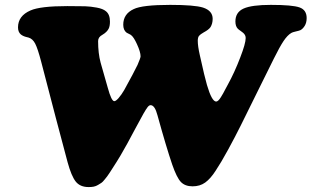

<svg xmlns="http://www.w3.org/2000/svg" viewBox="-20 -737 1258 775"><path d="M949.7 -504.9Q971.7 -561.5 971.7 -583.5Q971.7 -595.7 961.4 -604.5Q959 -606.9 951.4 -612.1Q943.8 -617.2 939.9 -621.1Q930.2 -630.9 930.2 -650.4Q930.2 -687.5 963.1 -702.4Q996.1 -717.3 1073.2 -717.3Q1160.6 -717.3 1189.2 -707Q1217.8 -696.8 1217.8 -664.1Q1217.8 -645.5 1210 -632.8Q1202.1 -620.1 1192.4 -615.2Q1187 -612.8 1173.6 -609.9Q1160.2 -606.9 1155.8 -604Q1140.1 -594.7 1124.5 -571.3Q1108.9 -547.9 1085.4 -500.5Q1059.1 -447.8 1016.6 -361.6Q974.1 -275.4 951.9 -230.7Q929.7 -186 901.1 -133.5Q872.6 -81.1 850.1 -47.4Q829.6 -15.6 808.3 -0.2Q787.1 15.1 757.3 15.1Q727.1 15.1 710.2 -2.4Q693.4 -20 675.3 -72.3Q651.4 -142.1 615.7 -271.5Q605 -312.5 587.9 -312.5Q582 -312.5 575.9 -304.7Q569.8 -296.9 559.1 -278.3Q544.9 -252.9 525.1 -215.8Q505.4 -178.7 494.1 -158Q482.9 -137.2 466.6 -109.6Q450.2 -82 434.1 -57.6Q432.1 -54.2 423.8 -41.5Q415.5 -28.8 412.6 -25.1Q409.7 -21.5 402.1 -12Q394.5 -2.4 389.4 1Q384.3 4.4 375.7 9.5Q367.2 14.6 358.2 16.4Q349.1 18.1 337.9 18.1Q303.2 18.1 285.6 -4.2Q268.1 -26.4 252.9 -82Q211.9 -234.4 146 -488.8Q132.3 -541 122.1 -560.8Q111.8 -580.6 95.2 -585.4Q93.8 -585.9 87.2 -587.4Q80.6 -588.9 74.7 -591.6Q68.8 -594.2 64 -598.1Q52.7 -607.9 52.7 -626.5Q52.7 -672.9 103 -694.8Q142.6 -712.4 252 -712.4Q301.3 -712.4 323.7 -711.7Q346.2 -710.9 370.8 -706.3Q395.5 -701.7 407.2 -691.9Q423.8 -679.2 423.8 -649.9Q423.8 -631.3 418.5 -621.1Q411.6 -607.4 393.6 -596.7Q376 -587.4 376 -571.3Q376 -521.5 386.2 -483.9Q411.6 -396 415 -382.8Q429.7 -328.6 441.4 -328.6Q447.8 -328.6 459.2 -341.8Q470.7 -355 481.9 -374.5Q521.5 -446.3 535.2 -475.1Q547.4 -503.4 547.4 -509.3Q547.4 -527.3 532.7 -559.1Q520 -586.9 509.8 -594.7Q507.3 -597.2 500.7 -600.1Q494.1 -603 491.2 -605Q477.5 -615.2 477.5 -637.2Q477.5 -680.7 519.5 -700.2Q554.2 -717.3 667 -717.3Q764.2 -717.3 799.3 -706.5Q838.4 -693.8 838.4 -661.1Q838.4 -641.6 829.6 -627.4Q822.8 -617.2 801.8 -606Q788.6 -598.6 783.4 -592.3Q778.3 -585.9 778.3 -572.3Q778.3 -550.8 786.6 -514.2Q806.6 -423.3 815.4 -394Q835 -327.1 852.5 -327.1Q856.4 -327.1 861.1 -331.3Q865.7 -335.4 871.1 -344Q876.5 -352.5 880.6 -359.9Q884.8 -367.2 890.6 -378.7Q896.5 -390.1 899.4 -395Q926.8 -444.8 949.7 -504.9Z"/></svg>

Font: Cooper* Black
Style: Italic
Weight: 900
Italic angle: -7°
Designer: Owen Earl
Foundry: indestructible type*
Version: Version 0.001